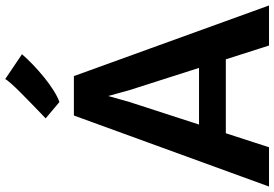

<svg xmlns="http://www.w3.org/2000/svg" viewBox="-178 -876 1054 738"><g transform="rotate(-90 349.0 -507.0)"><path d="M152 0H1L274 -750H425.5L697 0H543L371.5 -536.5L349 -618L326 -536.5ZM149.5 -166 169.5 -269H510.5L531.5 -166ZM326 -805.5 263 -858.5Q266 -861.5 281.8 -876.5Q297.5 -891.5 318.5 -912Q339.5 -932.5 361 -953.8Q382.5 -975 397.2 -991.8Q412 -1008.5 414 -1014L509.5 -949.5Q493 -930 469.8 -907.8Q446.5 -885.5 420.8 -864.5Q395 -843.5 370.2 -828Q345.5 -812.5 326 -805.5Z"/></g></svg>

Font: Merriweather Sans SemiBold
Style: Regular
Weight: 600
Designer: Eben Sorkin
Foundry: Eben Sorkin
Version: Version 2.001